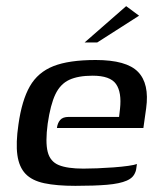

<svg xmlns="http://www.w3.org/2000/svg" viewBox="-20 -598 520 624"><path d="M225 6Q164 6 124 -2.5Q84 -11 63 -33Q42 -55 36.5 -94Q31 -133 40 -194Q51 -272 77 -317.5Q103 -363 153.5 -383Q204 -403 291 -403Q391 -403 428.5 -364.5Q466 -326 455 -246L446 -182H165Q167 -198 175.5 -208Q184 -218 203 -218H367L370 -244Q376 -298 357 -325Q338 -352 281 -352Q234 -352 205 -338.5Q176 -325 160 -291.5Q144 -258 135 -196Q127 -136 135 -104.5Q143 -73 171 -61.5Q199 -50 251 -50Q270 -50 296 -51Q322 -52 349 -54Q376 -56 397 -59Q418 -62 425 -65L423 -51Q422 -40 415 -29Q408 -18 392 -11Q369 -1 328 2.5Q287 6 225 6ZM255 -460 390 -578 432 -547 296 -460Z"/></svg>

Font: Genos Thin Medium
Style: Italic
Weight: 500
Italic angle: -8°
Version: Version 1.010